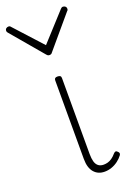

<svg xmlns="http://www.w3.org/2000/svg" viewBox="-195 -893 657 967"><g transform="rotate(-20 133.0 -409.5)"><path d="M191 17Q173 17 159 11Q145 5 134.5 -7Q124 -19 118.5 -37Q113 -55 113 -80V-500Q113 -508 117 -511.5Q121 -515 130 -515Q140 -515 144.5 -511.5Q149 -508 149 -500V-93Q149 -69 153.5 -52.5Q158 -36 169 -27Q180 -18 198 -18Q209 -18 220 -21Q231 -24 242.5 -32Q254 -40 265 -53Q270 -59 275.5 -60Q281 -61 286 -55Q291 -51 292.5 -46Q294 -41 290 -35Q279 -20 263 -8Q247 4 228.5 10.5Q210 17 191 17ZM276 -836Q283 -836 288.5 -831.5Q294 -827 294 -819Q294 -816 293 -813Q292 -810 289 -808L146 -639Q142 -633 138 -631.5Q134 -630 130 -630Q126 -630 122.5 -631.5Q119 -633 114 -639L-29 -808Q-31 -810 -32.5 -813Q-34 -816 -34 -819Q-34 -827 -28.5 -831.5Q-23 -836 -16 -836Q-12 -836 -9 -834.5Q-6 -833 -4 -830L130 -683L264 -830Q267 -833 269.5 -834.5Q272 -836 276 -836Z"/></g></svg>

Font: Playwrite CL Thin
Style: Regular
Weight: 100
Designer: Veronika Burian, José Scaglione
Foundry: TypeTogether
Version: Version 1.002